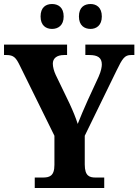

<svg xmlns="http://www.w3.org/2000/svg" viewBox="-20 -936 689 956"><path d="M431 -792C459 -792 487 -809 487 -854C487 -900 459 -916 431 -916C400 -916 373 -900 373 -854C373 -809 400 -792 431 -792ZM239 -792C269 -792 297 -809 297 -854C297 -900 269 -916 239 -916C209 -916 182 -900 182 -854C182 -809 209 -792 239 -792ZM153 0H499V-52H457C427 -52 402 -58 402 -117V-260L560 -584C590 -646 601 -662 633 -662H649V-714H405V-662H425C466 -662 487 -649 487 -615C487 -604 484 -583 471 -554L417 -437C397 -393 380 -352 367 -319C357 -350 345 -380 326 -421L257 -564C249 -581 243 -603 243 -619C243 -645 262 -662 299 -662H314V-714H0V-662H12C49 -662 60 -648 79 -609L251 -260V-115C251 -58 225 -52 192 -52H153Z"/></svg>

Font: Noto Serif Bengali SemiCondensed
Style: Bold
Weight: 700
Width: 4
Designer: Juan Bruce, Universal Thirst, Indian Type Foundry and the Monotype Design Team.
Foundry: Monotype Imaging Inc.
Version: Version 2.003